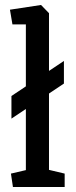

<svg xmlns="http://www.w3.org/2000/svg" viewBox="-20 -752 304 772"><path d="M26 -275V-366L237 -507V-416ZM32 0 24 -54 84 -68V-654H30L20 -713L145 -732L177 -699V-69L240 -54V0Z"/></svg>

Font: Kreon Light
Style: Regular
Weight: 400
Version: Version 2.002